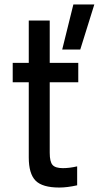

<svg xmlns="http://www.w3.org/2000/svg" viewBox="-20 -828 443 861"><path d="M37 0ZM203 -459V-143Q203 -103 215.5 -88.5Q228 -74 262 -74Q292 -74 326 -82V3Q281 13 246 13Q170 13 139.5 -18Q109 -49 109 -122V-459H37V-546H109V-736H203V-546H331V-459ZM309 -808H403L340 -606H259Z"/></svg>

Font: Biryani
Style: Regular
Weight: 400
Designer: Dan Reynolds and Mathieu Reguer
Foundry: Dan Reynolds and Mathieu Reguer
Version: Version 1.004; ttfautohint (v1.1) -l 5 -r 5 -G 72 -x 0 -D la